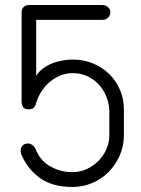

<svg xmlns="http://www.w3.org/2000/svg" viewBox="-20 -744 560 764"><path d="M415 -307Q413 -338 401 -365Q389 -392 369.5 -411.5Q350 -431 324.5 -442Q299 -453 269 -453Q241 -453 216.5 -442Q192 -431 172.5 -413Q153 -395 140 -372Q127 -349 121 -325V-326Q115 -309 95 -309Q76 -309 71 -319.5Q66 -330 66 -338V-696Q66 -709 74.5 -716.5Q83 -724 95 -724H387Q401 -724 410 -715.5Q419 -707 419 -696Q419 -682 410 -673.5Q401 -665 387 -665H124V-442Q134 -459 151 -471.5Q168 -484 188 -492Q208 -500 229.5 -503.5Q251 -507 269 -507Q314 -507 351.5 -491Q389 -475 416 -448Q443 -421 458 -385Q473 -349 473 -308V-205Q473 -163 456.5 -125.5Q440 -88 412.5 -60Q385 -32 347.5 -16Q310 0 268 0Q187 0 137 -37Q87 -74 63 -134L64 -132Q62 -142 62 -143Q62 -156 69.5 -164.5Q77 -173 91 -173Q100 -173 108 -167.5Q116 -162 120 -154V-155Q138 -106 179 -82.5Q220 -59 268 -59Q298 -59 324.5 -71Q351 -83 371 -103Q391 -123 403 -149.5Q415 -176 415 -205Z"/></svg>

Font: VDS
Style: Thin
Weight: 100
Width: 0
Designer: artmaker
Foundry: artmaker
Version: Version 1.000 2012 initial release